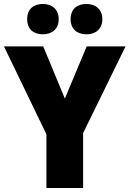

<svg xmlns="http://www.w3.org/2000/svg" viewBox="-20 -948 653 968"><path d="M117 -851C117 -800 150 -775 196 -775C241 -775 276 -801 276 -851C276 -902 241 -928 196 -928C150 -928 117 -903 117 -851ZM336 -851C336 -801 369 -775 416 -775C461 -775 496 -801 496 -851C496 -902 461 -928 416 -928C369 -928 336 -903 336 -851ZM307 -451 198 -714H0L214 -271V0H399V-277L613 -714H417Z"/></svg>

Font: Noto Sans Arabic SemCond Blk
Style: Regular
Weight: 900
Width: 4
Designer: Monotype Design Team, Nadine Chahine, Nizar Qandah and Khaled Hosny
Foundry: Monotype Imaging Inc.
Version: Version 2.012